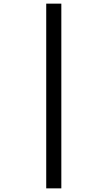

<svg xmlns="http://www.w3.org/2000/svg" viewBox="-20 -819 591 1055"><path d="M234 -799H317V216H234Z"/></svg>

Font: Noto Sans Sinhala Medium
Style: Regular
Weight: 500
Designer: Jelle Bosma - Monotype Design Team
Foundry: Monotype Imaging Inc.
Version: Version 2.006; ttfautohint (v1.8.4.7-5d5b)